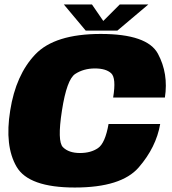

<svg xmlns="http://www.w3.org/2000/svg" viewBox="-20 -833 767 857"><path d="M314 4Q521.5 4 599.2 -85.8Q677 -175.5 695 -279.5H464.5Q449.5 -194 417.5 -172Q385.5 -150 337 -150Q287 -150 261 -176Q235 -202 256.5 -339.5Q278 -478.5 315.8 -503Q353.5 -527.5 403.5 -527.5Q452.5 -527.5 476 -506.2Q499.5 -485 485 -397.5H716Q732.5 -504.5 685 -593Q637.5 -681.5 429.5 -681.5Q224.5 -681.5 137.5 -590.2Q50.5 -499 25.5 -339.5Q0 -181.5 54 -88.8Q108 4 314 4ZM362.5 -696.5H504L642 -813H514.5L441 -739.5L390.5 -813H265Z"/></svg>

Font: Anybody Black
Style: Italic
Weight: 900
Italic angle: -10°
Designer: Tyler Finck
Foundry: Etcetera Type Company
Version: Version 1.113;gftools[0.9.25]